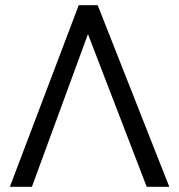

<svg xmlns="http://www.w3.org/2000/svg" viewBox="-20 -720 690 740"><path d="M18 0 283.5 -700H356.5L632.5 0H545.5L319 -588.5L103 0Z"/></svg>

Font: Geologica Roman ExtraLight
Style: Regular
Weight: 250
Designer: Sindre Bremnes, Frode Helland
Foundry: Monokrom Skriftforlag AS
Version: Version 1.010;gftools[0.9.28]